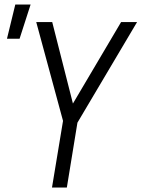

<svg xmlns="http://www.w3.org/2000/svg" viewBox="-20 -833 640 853"><path d="M211 0 260 -296 141 -735H212L304 -373L518 -735H589L324 -288L277 0ZM11 -661 48 -813H116L67 -661Z"/></svg>

Font: Iosevka Light Extended
Style: Italic
Weight: 300
Width: 7
Italic angle: -9°
Monospace: yes
Designer: Belleve Invis
Foundry: Belleve Invis
Version: Version 32.5.0; ttfautohint (v1.8.4)